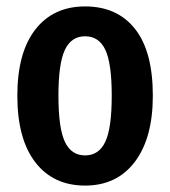

<svg xmlns="http://www.w3.org/2000/svg" viewBox="-20 -563 530 598"><path d="M456 -265Q456 -133 400 -59Q344 15 245 15Q146 15 90 -57.5Q34 -130 34 -265Q34 -399 90 -471Q146 -543 245 -543Q345 -543 400.5 -473Q456 -403 456 -265ZM162 -265Q162 -164 182 -121.5Q202 -79 245 -79Q288 -79 308 -121.5Q328 -164 328 -265Q328 -366 308 -408Q288 -450 245 -450Q202 -450 182 -407.5Q162 -365 162 -265Z"/></svg>

Font: Fira Sans Extra Condensed Medium
Style: Regular
Weight: 500
Width: 1
Designer: Carrois Corporate & Edenspiekermann AG
Foundry: Carrois Corporate GbR & Edenspiekermann AG
Version: Version 4.203